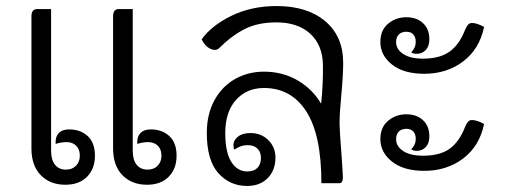

<svg xmlns="http://www.w3.org/2000/svg" viewBox="-20 -606 1676 635"><path d="M84 -115V-552Q84 -576 103 -576H149V-108Q149 -77 162 -61Q175 -45 198 -45Q219 -45 231.5 -58Q244 -71 244 -91Q244 -112 232 -124Q220 -136 200 -136Q182 -136 164 -130V-137Q164 -156 175.5 -167Q187 -178 209 -178Q246 -178 270 -156Q294 -134 294 -91Q294 -48 268 -21.5Q242 5 196 5Q146 5 115 -26.5Q84 -58 84 -115ZM354 -115V-552Q354 -576 373 -576H419V-108Q419 -77 432 -61Q445 -45 468 -45Q489 -45 501.5 -58Q514 -71 514 -91Q514 -112 502 -124Q490 -136 470 -136Q452 -136 434 -130V-137Q434 -156 445.5 -167Q457 -178 479 -178Q516 -178 540 -156Q564 -134 564 -91Q564 -48 538 -21.5Q512 5 466 5Q416 5 385 -26.5Q354 -58 354 -115Z M1109 -294Q1103 -232 1103 -197Q1103 -176 1110 -87Q1114 -29 1114 -19Q1114 0 1102 0H1043Q1043 -160 993 -237.5Q943 -315 853 -315Q796 -315 760.5 -275.5Q725 -236 725 -166Q725 -102 745 -70.5Q765 -39 798 -39Q820 -39 831.5 -51Q843 -63 843 -84Q843 -103 831.5 -114.5Q820 -126 799 -126Q787 -126 777 -122.5Q767 -119 755 -111Q752 -117 752 -127Q752 -142 767 -154Q782 -166 808 -166Q844 -166 867.5 -142.5Q891 -119 891 -85Q891 -43 865.5 -17Q840 9 797 9Q740 9 702 -33.5Q664 -76 664 -166Q664 -229 689.5 -275Q715 -321 758 -345Q801 -369 853 -369Q915 -369 964.5 -340Q1014 -311 1042 -263Q1049 -328 1048 -391Q1047 -457 1006 -494.5Q965 -532 894 -532Q833 -532 789.5 -510Q746 -488 705 -447Q699 -441 690 -441Q679 -441 667 -450Q655 -459 647 -476Q679 -521 745 -553.5Q811 -586 895 -586Q996 -586 1055.5 -536Q1115 -486 1115 -398Q1115 -358 1109 -294Z M1238 -467Q1238 -506 1263.5 -527.5Q1289 -549 1324 -549Q1358 -549 1379 -529.5Q1400 -510 1400 -476Q1400 -453 1388 -440.5Q1376 -428 1358 -428Q1347 -428 1340 -433Q1355 -448 1355 -468Q1355 -483 1347 -492Q1339 -501 1324 -501Q1308 -501 1299 -492Q1290 -483 1290 -467Q1290 -443 1313.5 -427.5Q1337 -412 1379 -412Q1434 -412 1466.5 -435Q1499 -458 1518 -507Q1523 -519 1528 -524.5Q1533 -530 1541 -530Q1557 -530 1581 -517Q1566 -444 1512 -403Q1458 -362 1383 -362Q1315 -362 1276.5 -392.5Q1238 -423 1238 -467ZM1238 -146Q1238 -185 1263.5 -206.5Q1289 -228 1324 -228Q1358 -228 1379 -208.5Q1400 -189 1400 -155Q1400 -132 1388 -119.5Q1376 -107 1358 -107Q1348 -107 1340 -112Q1355 -127 1355 -147Q1355 -162 1347 -171Q1339 -180 1324 -180Q1308 -180 1299 -171Q1290 -162 1290 -146Q1290 -122 1313.5 -106.5Q1337 -91 1379 -91Q1435 -91 1467 -114Q1499 -137 1518 -186Q1523 -198 1528 -203.5Q1533 -209 1541 -209Q1557 -209 1581 -196Q1566 -123 1512 -82Q1458 -41 1383 -41Q1315 -41 1276.5 -71.5Q1238 -102 1238 -146Z"/></svg>

Font: Krub
Style: Regular
Weight: 400
Designer: Ekaluck Peanpanawate
Foundry: Cadson Demak Co.,Ltd.
Version: Version 1.000; ttfautohint (v1.6)